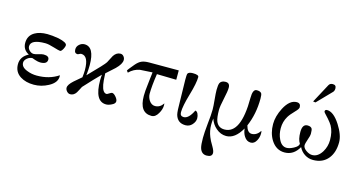

<svg xmlns="http://www.w3.org/2000/svg" viewBox="-92 -1122 3323 1765"><g transform="rotate(15 1569.5 -239.5)"><path d="M447 -136 448 -129Q451 -66 373 -25Q308 10 237 10Q160 10 108 -23Q48 -61 48 -135Q48 -208 122 -246Q62 -276 62 -342Q62 -411 120 -445Q166 -472 239 -472Q283 -472 347 -461Q429 -443 429 -416Q429 -402 417 -380Q402 -353 391 -353Q379 -353 327 -369Q273 -386 242 -386Q104 -386 104 -320Q104 -299 122.5 -281Q141 -263 163 -263Q177 -263 207 -272Q237 -282 254 -282Q307 -282 307 -247Q307 -203 241 -203Q221 -203 191 -213Q186 -215 177 -218L163 -223Q137 -223 114 -204Q90 -184 90 -161Q90 -118 148 -96Q192 -78 242 -78Q361 -78 447 -136Z M1010 -38Q1010 -16 977 -1Q949 13 926 13Q816 13 816 -188Q816 -212 819 -241Q756 -178 671 -85Q666 -75 655.5 -55Q645 -35 639 -25Q617 8 583 8Q565 8 550.5 -8Q536 -24 536 -42Q536 -71 583 -113Q629 -153 652 -172Q657 -214 657 -241Q657 -377 586 -377Q580 -377 568.5 -371Q557 -365 553 -365Q522 -365 522 -404Q522 -431 544 -450.5Q566 -470 593 -470Q688 -470 688 -296Q688 -254 682 -199Q823 -342 835 -364Q869 -430 871 -433Q897 -472 935 -472Q953 -472 965.5 -457Q978 -442 978 -423Q978 -385 926 -334Q872 -286 845 -261Q848 -184 854 -156Q868 -81 906 -81Q911 -81 928.5 -92.5Q946 -104 953 -104Q970 -104 990 -80Q1010 -57 1010 -38Z M1491 -462V-373L1306 -377Q1288 -257 1288 -186Q1288 -153 1308 -122Q1331 -89 1364 -89Q1412 -89 1442 -135Q1443 -130 1443 -116Q1443 -78 1419 -38Q1394 7 1356 7Q1241 7 1241 -154Q1241 -198 1250 -268Q1253 -295 1256 -322Q1259 -349 1261 -363Q1263 -377 1263 -382Q1159 -377 1145 -375Q1088 -365 1044 -321L1031 -337Q1033 -346 1084 -406Q1111 -438 1138 -450Q1165 -462 1210 -462Z M1769 -80Q1769 -47 1742 -18Q1717 9 1680 9Q1604 9 1583 -64Q1575 -94 1575 -199Q1575 -212 1573 -298Q1571 -384 1571 -394Q1571 -442 1574 -451Q1583 -471 1623 -471Q1680 -471 1680 -449Q1680 -392 1645 -273Q1610 -154 1610 -97Q1610 -59 1645 -59Q1693 -59 1734 -145Q1750 -143 1759.5 -123Q1769 -103 1769 -80Z M2372 -98Q2372 -61 2355 -30Q2335 8 2301 8Q2262 8 2238 -30Q2219 -58 2214 -103Q2151 8 2067 8Q2014 8 1970 -30Q1930 -64 1912 -117Q1908 -88 1908 -57Q1908 1 1930 55Q1940 83 1970 132Q1992 170 1992 190Q1992 228 1940 228Q1890 228 1874 173Q1866 144 1866 79Q1866 33 1875 -57Q1885 -144 1885 -194Q1885 -226 1879 -287Q1873 -348 1873 -380Q1873 -426 1882 -446Q1896 -472 1935 -472Q1976 -472 1976 -427Q1976 -394 1959 -318Q1942 -242 1942 -207Q1942 -134 1955 -101Q1977 -46 2036 -46Q2193 -46 2193 -388Q2193 -472 2231 -472Q2266 -472 2277 -455Q2284 -444 2284 -406Q2284 -260 2231 -137Q2248 -72 2289 -72Q2336 -72 2369 -122Q2372 -112 2372 -98Z M2925 -674Q2925 -651 2912 -638L2781 -503L2758 -506L2855 -687Q2866 -707 2892 -707Q2925 -707 2925 -674ZM3086 -205Q3086 -109 3039 -50Q2988 14 2895 14Q2851 14 2815 -9.5Q2779 -33 2760 -72Q2711 15 2624 15Q2544 15 2496 -60Q2456 -124 2456 -211Q2456 -285 2498 -366Q2548 -461 2615 -461Q2653 -461 2653 -422Q2653 -406 2622 -375Q2581 -333 2565 -306Q2534 -254 2534 -192Q2534 -135 2556 -90Q2583 -31 2632 -31Q2659 -31 2697 -51Q2741 -74 2741 -99Q2717 -134 2717 -205Q2717 -280 2766 -280Q2797 -280 2808 -263Q2815 -252 2815 -215Q2815 -193 2800 -153Q2786 -111 2786 -99Q2786 -72 2817 -50Q2848 -28 2876 -28Q2931 -28 2969 -90Q3000 -142 3000 -203Q3000 -282 2970 -335Q2957 -357 2930 -388Q2920 -399 2909 -411Q2898 -423 2893 -428.5Q2888 -434 2887 -436Q2883 -441 2883 -445Q2883 -463 2903 -463Q2965 -463 3028 -365Q3086 -274 3086 -205Z"/></g></svg>

Font: GFS Didot
Style: Regular
Weight: 400
Designer: Takis Katsoulidis and George D. Matthiopoulos
Foundry: Takis Katsoulidis and George D. Matthiopoulos
Version: Version 1.0